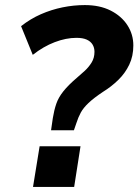

<svg xmlns="http://www.w3.org/2000/svg" viewBox="-20 -736 545 756"><path d="M181 -223 188 -271Q193 -302 201.5 -327Q210 -352 229.5 -376.5Q249 -401 283 -430Q297 -442 313 -456.5Q329 -471 340.5 -489.5Q352 -508 352 -532Q352 -548 344.5 -560.5Q337 -573 321.5 -580Q306 -587 281 -587Q240 -587 195.5 -570Q151 -553 109 -520L63 -633Q100 -662 141 -680Q182 -698 226 -707Q270 -716 314 -716Q373 -716 415.5 -694.5Q458 -673 481.5 -637Q505 -601 505 -557Q505 -515 489 -481.5Q473 -448 446 -421.5Q419 -395 385 -374Q349 -350 328.5 -330.5Q308 -311 298 -292.5Q288 -274 281 -252L271 -223ZM110 0 136 -160H297L272 0Z"/></svg>

Font: Nunito Sans 12pt ExtraBold
Style: Italic
Weight: 800
Italic angle: -9°
Designer: Vernon Adams
Foundry: Vernon Adams
Version: Version 3.101;gftools[0.9.27]